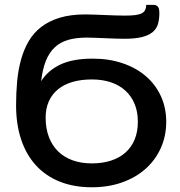

<svg xmlns="http://www.w3.org/2000/svg" viewBox="-20 -784 761 812"><path d="M368.5 -93Q413.5 -93 449.5 -104.8Q485.5 -116.5 510.8 -139Q536 -161.5 549.5 -194.2Q563 -227 563 -269Q563 -311 549.5 -344Q536 -377 510.8 -400.2Q485.5 -423.5 449.5 -435.8Q413.5 -448 368.5 -448Q323 -448 286.8 -437.5Q250.5 -427 225.2 -406.2Q200 -385.5 186.5 -355.5Q173 -325.5 173 -286.5Q173 -240.5 186.8 -204.5Q200.5 -168.5 225.8 -143.8Q251 -119 287.2 -106Q323.5 -93 368.5 -93ZM629 -763.5Q637.5 -763.5 642.5 -760.2Q647.5 -757 650 -752.2Q652.5 -747.5 653.2 -741.2Q654 -735 654 -729Q654 -702.5 648 -682.2Q642 -662 625.5 -648.2Q609 -634.5 580.2 -627.2Q551.5 -620 506 -620Q488.5 -620 466.8 -620.8Q445 -621.5 423.2 -622.5Q401.5 -623.5 381.5 -624.2Q361.5 -625 347.5 -625Q302.5 -625 269 -615.5Q235.5 -606 212 -584.2Q188.5 -562.5 174.2 -527.2Q160 -492 154 -440.5Q182.5 -486 235.2 -511Q288 -536 371.5 -536Q442 -536 499.5 -516.2Q557 -496.5 597.8 -461Q638.5 -425.5 660.8 -376.5Q683 -327.5 683 -269Q683 -209 660.2 -158.2Q637.5 -107.5 596.2 -70.5Q555 -33.5 497 -12.8Q439 8 368.5 8Q292.5 8 233 -15.8Q173.5 -39.5 132.2 -84.5Q91 -129.5 69.5 -193.8Q48 -258 48 -339Q48 -391 52.5 -439.8Q57 -488.5 68.8 -531.2Q80.5 -574 101 -609.2Q121.5 -644.5 154 -669.8Q186.5 -695 232.5 -709Q278.5 -723 341 -723Q356.5 -723 377.5 -722.2Q398.5 -721.5 421 -720.5Q443.5 -719.5 466 -718.8Q488.5 -718 507.5 -718Q534.5 -718 552 -720.2Q569.5 -722.5 579.5 -727.8Q589.5 -733 593.8 -741.8Q598 -750.5 598.5 -763.5Z"/></svg>

Font: Lato 2
Style: Regular
Weight: 600
Designer: Lukasz Dziedzic with Adam Twardoch and Botio Nikoltchev
Foundry: tyPoland Lukasz Dziedzic
Version: Version 2.015; 2015-08-06; http://www.latofonts.com/